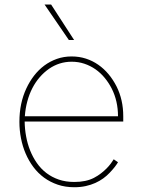

<svg xmlns="http://www.w3.org/2000/svg" viewBox="-20 -798 617 830"><path d="M63.9 -271.3Q63.9 -351.6 93.8 -415.5Q107.6 -445.3 127.1 -470.7Q146.7 -496.1 171.5 -514.6Q196.4 -533 226 -543.5Q255.7 -554 289.8 -554Q322.4 -554 351.4 -544.6Q380.3 -535.2 404.8 -518.1Q429.3 -501.1 449.2 -477.3Q469.1 -453.5 483.7 -424.7Q512.8 -366.8 512.8 -295.5V-272.7H86.6Q87 -240.4 92.9 -208.5Q98.7 -176.5 110.3 -147.5Q121.8 -118.6 139.2 -93.6Q156.6 -68.5 180.4 -50.2Q204.2 -32 234.2 -21.7Q264.2 -11.4 301.1 -11.4Q351.9 -11.4 386 -29.1Q403.1 -38 416.7 -48.7Q430.4 -59.3 440.9 -70Q451.3 -80.6 459 -90.9Q466.6 -101.2 471.6 -109.4L490.1 -96.6Q478 -76 453.8 -50.8Q441.8 -38 426.3 -26.8Q410.9 -15.6 392 -7.1Q373.2 1.4 350.5 6.4Q327.8 11.4 301.1 11.4Q262.4 11.4 229.8 0.4Q197.1 -10.7 170.6 -30Q144.2 -49.4 124.3 -76Q104.4 -102.6 90.9 -134.1Q77.4 -165.5 70.7 -200.5Q63.9 -235.4 63.9 -271.3ZM87.4 -295.5H490.1Q490.1 -361.2 463.1 -414.8Q450.3 -440 432.5 -461.5Q414.8 -483 392.8 -498.4Q370.7 -513.8 344.8 -522.5Q318.9 -531.2 289.8 -531.2Q236.5 -531.2 192.1 -500.7Q170.1 -485.4 151.8 -464.3Q133.5 -443.2 120 -417.1Q106.5 -391 98.2 -360.3Q89.8 -329.5 87.4 -295.5ZM172.6 -778.4H201L300.4 -625H277.7Z"/></svg>

Font: Inter P Thin
Style: Regular
Weight: 100
Designer: Rasmus Andersson
Foundry: rsms
Version: Version 3.018;git-588b23468